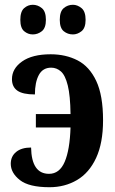

<svg xmlns="http://www.w3.org/2000/svg" viewBox="-20 -773 481 803"><path d="M285 -629Q263 -629 246.5 -642.5Q230 -656 230 -690Q230 -725 246.5 -739Q263 -753 285 -753Q304 -753 321 -739Q338 -725 338 -690Q338 -656 321 -642.5Q304 -629 285 -629ZM117 -629Q97 -629 81 -642.5Q65 -656 65 -690Q65 -725 81 -739Q97 -753 117 -753Q138 -753 155 -739Q172 -725 172 -690Q172 -656 155 -642.5Q138 -629 117 -629ZM187 10Q101 10 63 -20Q25 -50 25 -88Q25 -119 47.5 -137.5Q70 -156 110 -156Q112 -46 185 -46Q229 -46 250.5 -96Q272 -146 275 -240H130V-296H275Q274 -373 263.5 -415.5Q253 -458 235 -474Q217 -490 194 -490Q159 -490 142.5 -459.5Q126 -429 126 -378Q75 -378 52.5 -394Q30 -410 30 -442Q30 -486 72.5 -516Q115 -546 192 -546Q255 -546 304.5 -520.5Q354 -495 382.5 -434.5Q411 -374 411 -270Q411 -175 382 -112.5Q353 -50 302 -20Q251 10 187 10Z"/></svg>

Font: Noto Serif ExtraCondensed
Style: Bold
Weight: 700
Width: 2
Designer: Monotype Design Team
Foundry: Monotype Imaging Inc.
Version: Version 2.014; ttfautohint (v1.8.4.7-5d5b)